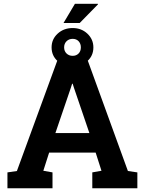

<svg xmlns="http://www.w3.org/2000/svg" viewBox="-20 -1012 778 1032"><path d="M20 0V-85.4L70.8 -92.8L296.9 -710.9H442.9L667.5 -92.8L718.3 -85.4V0H476.1V-85.4L525.4 -94.2L494.1 -191.9H244.1L212.9 -94.2L262.2 -85.4V0ZM277.8 -296.9H460.4L377.4 -540.5L370.6 -562H367.7L360.4 -539.1ZM321.3 -888.2 382.8 -991.7H505.9L506.8 -988.8L408.2 -888.2ZM370.6 -654.8Q322.3 -654.8 289.8 -683.6Q257.3 -712.4 257.3 -757.3Q257.3 -801.3 290 -831.3Q322.8 -861.3 370.6 -861.3Q417.5 -861.3 449.7 -831.1Q481.9 -800.8 481.9 -757.3Q481.9 -712.4 449.7 -683.6Q417.5 -654.8 370.6 -654.8ZM370.6 -711.9Q390.1 -711.9 402.3 -724.4Q414.6 -736.8 414.6 -757.3Q414.6 -777.3 402.6 -790.3Q390.6 -803.2 370.6 -803.2Q350.6 -803.2 337.6 -790.3Q324.7 -777.3 324.7 -757.3Q324.7 -737.3 337.6 -724.6Q350.6 -711.9 370.6 -711.9Z"/></svg>

Font: Roboto Slab
Style: Bold
Weight: 700
Designer: Google
Version: Version 2.000; ttfautohint (v1.8.1.43-b0c9)